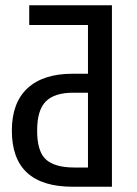

<svg xmlns="http://www.w3.org/2000/svg" viewBox="-20 -709 521 729"><path d="M405 0H256Q25 0 25 -213Q25 -319 84.5 -374Q144 -429 255 -429H314V-614H91V-689H405ZM314 -73V-357H258Q187 -357 154 -324Q121 -291 121 -213Q121 -133 155 -103Q189 -73 262 -73Z"/></svg>

Font: Fira Sans Extra Condensed
Style: Regular
Weight: 400
Width: 1
Designer: Carrois Corporate & Edenspiekermann AG
Foundry: Carrois Corporate GbR & Edenspiekermann AG
Version: Version 4.203